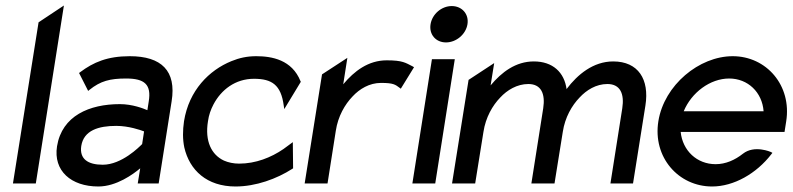

<svg xmlns="http://www.w3.org/2000/svg" viewBox="-20 -666 2877 697"><path d="M27 0H110L212 -646L120 -585Z M187 -135C173 -46 238 11 337 11C403 11 464 -34 489 -55L480 0H556L603 -298C621 -409 566 -462 451 -462C370 -462 319 -440 271 -404L267 -401L300 -336L305 -340C345 -372 379 -381 438 -381C505 -381 530 -359 520 -298L515 -266C501 -272 461 -288 415 -288C305 -288 205 -246 187 -135ZM275 -136C284 -193 338 -209 402 -209C447 -209 490 -194 503 -189L496 -143C486 -133 422 -68 353 -68C299 -68 268 -89 275 -136Z M648 -226C643 -192 643 -160 649 -131C668 -48 731 11 835 11C909 11 985 -17 1041 -53L1044 -55L1043 -150L1009 -125C964 -94 908 -72 848 -72C828 -72 809 -76 793 -83C748 -104 723 -153 735 -226C738 -248 745 -268 755 -287C783 -340 834 -380 902 -380C967 -380 1000 -358 1010 -283L1012 -270L1072 -369L1071 -371C1040 -449 967 -462 910 -462C878 -462 849 -456 820 -444C739 -411 666 -338 648 -226Z M1086 0H1169L1199 -191C1207 -244 1232 -287 1260 -316C1285 -343 1321 -365 1363 -365C1408 -365 1415 -359 1431 -347L1435 -344L1483 -422L1478 -425C1452 -438 1442 -447 1384 -447C1317 -447 1266 -408 1226 -360L1241 -456L1149 -396Z M1543 -578C1537 -541 1562 -512 1599 -512C1636 -512 1671 -541 1677 -578C1683 -615 1657 -644 1620 -644C1583 -644 1549 -615 1543 -578ZM1477 0H1560L1631 -451H1548Z M1621 0H1705L1735 -187C1743 -240 1768 -283 1796 -312C1821 -339 1857 -361 1898 -361C1945 -361 1960 -325 1952 -273L1909 0H1993L2023 -187C2031 -240 2056 -283 2084 -312C2109 -339 2144 -361 2185 -361C2232 -361 2247 -325 2239 -273L2196 0H2278L2323 -283C2338 -378 2297 -443 2206 -443C2134 -443 2077 -396 2037 -343V-342V-341C2029 -404 1986 -443 1918 -443C1852 -443 1801 -404 1761 -356L1774 -437L1681 -376Z M2370 -226C2349 -95 2443 11 2565 11C2644 11 2726 -36 2780 -106L2784 -111L2779 -114C2779 -114 2719 -141 2677 -108C2648 -85 2614 -70 2578 -70C2510 -70 2458 -119 2451 -187H2828L2834 -225C2855 -356 2762 -462 2640 -462C2518 -462 2391 -357 2370 -226ZM2462 -262C2490 -330 2558 -381 2627 -381C2695 -381 2747 -331 2752 -262Z"/></svg>

Font: Charger Pro
Style: BdNarObl
Weight: 700
Designer: Jasper
Foundry: Cannot Into Space Fonts
Version: Version 1.09